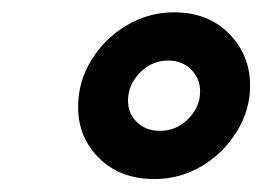

<svg xmlns="http://www.w3.org/2000/svg" viewBox="-20 -653 420 307"><path d="M226.7 -366.7Q172.5 -366.7 138.7 -399.9Q104.9 -433.1 104.9 -482.2Q104.9 -522.2 126 -556.8Q147.1 -591.3 182.3 -612.3Q217.4 -633.3 258.5 -633.3Q312.5 -633.3 346.2 -599.2Q379.9 -565 379.9 -516.1Q379.9 -477.1 358.7 -442.7Q337.5 -408.3 302.8 -387.5Q268.1 -366.7 226.7 -366.7ZM235.9 -443.8Q261.8 -443.8 280.9 -462.9Q300 -482 300 -506.9Q300 -527.1 285.7 -541.7Q271.4 -556.2 248.8 -556.2Q222.9 -556.2 203.8 -536.9Q184.7 -517.5 184.7 -492Q184.7 -471.5 199 -457.6Q213.4 -443.8 235.9 -443.8Z"/></svg>

Font: Afacad
Style: Italic
Weight: 400
Italic angle: -14°
Designer: Kristian Moeller
Foundry: Dicotype
Version: Version 1.000